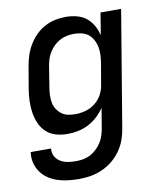

<svg xmlns="http://www.w3.org/2000/svg" viewBox="-84 -598 768 890"><g transform="rotate(-10 300.0 -152.5)"><path d="M217 223Q191 223 165.5 220Q140 217 116.5 209.5Q93 202 73 188.5Q53 175 39 155.5Q25 136 19 111.5Q13 87 17 61H113Q110 81 119 97.5Q128 114 144 123.5Q160 133 178.5 136Q197 139 217 139Q234 139 251 136Q268 133 283.5 125Q299 117 312.5 104.5Q326 92 336 77Q346 62 351.5 45.5Q357 29 360 12L376 -84Q361 -62 341.5 -44Q322 -26 298.5 -14Q275 -2 250 3Q225 8 200 8Q172 8 145.5 0.5Q119 -7 100 -25Q81 -43 70.5 -67.5Q60 -92 56 -119Q52 -146 53 -174.5Q54 -203 59 -231L76 -331Q80 -356 88 -381Q96 -406 109.5 -429Q123 -452 142 -471.5Q161 -491 184.5 -504Q208 -517 234 -522.5Q260 -528 285 -528Q311 -528 336.5 -521.5Q362 -515 381 -500Q400 -485 412.5 -463Q425 -441 431 -416L448 -520H545L454 26Q450 53 440.5 79.5Q431 106 414 130Q397 154 374 172.5Q351 191 324.5 202.5Q298 214 271 218.5Q244 223 217 223ZM251 -76Q275 -76 299.5 -82.5Q324 -89 345 -105.5Q366 -122 378 -145Q390 -168 393 -192L410 -292Q413 -311 413.5 -329.5Q414 -348 410.5 -365.5Q407 -383 398.5 -398.5Q390 -414 377 -424.5Q364 -435 346 -439.5Q328 -444 309 -444Q293 -444 276 -440.5Q259 -437 243.5 -429Q228 -421 215 -408.5Q202 -396 192.5 -381Q183 -366 178 -350Q173 -334 170 -317L154 -217Q151 -200 150.5 -182Q150 -164 153 -147.5Q156 -131 165 -117Q174 -103 187 -93Q200 -83 217 -79.5Q234 -76 251 -76Z"/></g></svg>

Font: Iosevka Custom Medium Oblique
Style: Regular
Weight: 500
Italic angle: -9°
Designer: Belleve Invis
Foundry: Belleve Invis
Version: Version 27.0.1